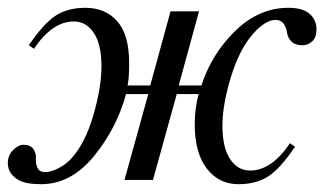

<svg xmlns="http://www.w3.org/2000/svg" viewBox="-20 -461 839 492"><path d="M438 -242H496Q523 -324 583.5 -382.5Q644 -441 719 -441Q756 -441 773.5 -425.5Q791 -410 791 -386Q791 -365 780 -355Q769 -345 755 -345Q736 -345 726.5 -355Q717 -365 715.5 -377.5Q714 -390 707 -400Q700 -410 686 -410Q661 -410 630 -376Q594 -336 572 -264.5Q550 -193 550 -139Q550 -83 569.5 -53.5Q589 -24 621 -24Q676 -24 723 -94L736 -85Q699 -30 668 -9.5Q637 11 591 11Q541 11 510 -29Q479 -69 479 -143Q479 -183 489 -220H433L372 0H299L360 -220H303Q279 -132 220.5 -60.5Q162 11 85 11Q46 11 27 0Q0 -16 0 -43Q0 -63 13.5 -76.5Q27 -90 40 -90Q58 -90 65.5 -79Q73 -68 72 -55Q71 -42 76 -31Q81 -20 96 -20Q110 -20 129 -29.5Q148 -39 162 -54Q198 -93 219 -165Q240 -237 240 -291Q240 -347 220.5 -376.5Q201 -406 169 -406Q114 -406 67 -336L54 -345Q91 -400 122 -420.5Q153 -441 199 -441Q250 -441 280.5 -406.5Q311 -372 311 -299Q311 -261 307 -242H365L417 -432H490Z"/></svg>

Font: STIX
Style: Italic
Weight: 400
Italic angle: -16.33°
Designer: MicroPress Inc., with final additions and corrections provided by Coen Hoffman, Elsevier (retired)
Version: Version 1.1.1